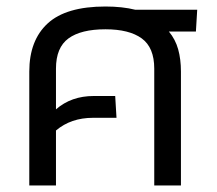

<svg xmlns="http://www.w3.org/2000/svg" viewBox="-20 -570 666 590"><path d="M70 0V-350Q70 -446 126.5 -498Q183 -550 304 -550Q330 -550 353 -547.5Q376 -545 396 -540H586L582 -473H499Q519 -449 527.5 -418.5Q536 -388 536 -350V0H454V-359Q454 -424 415.5 -452Q377 -480 304 -480Q229 -480 190.5 -452Q152 -424 152 -359V-234Q199 -275 268 -275H334L338 -208H266Q198 -208 152 -169V0Z"/></svg>

Font: Kanit Light
Style: Regular
Weight: 300
Designer: Katatrad Team
Foundry: CadsonDemak
Version: Version 2.000; ttfautohint (v1.8.3)